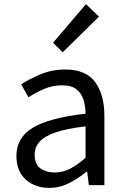

<svg xmlns="http://www.w3.org/2000/svg" viewBox="-20 -892 603 925"><path d="M216.8 13.2Q148.9 13.2 104 -27.1Q59.1 -67.4 59.1 -141.1Q59.1 -229.5 138.9 -277.1Q218.8 -324.7 392.1 -344.2Q392.1 -378.9 382.6 -410.4Q373 -441.9 348.9 -461.4Q324.7 -481 279.8 -481Q232.9 -481 191.2 -462.9Q149.4 -444.8 117.2 -422.9L82 -485.8Q118.7 -509.8 173.8 -533.4Q229 -557.1 294.9 -557.1Q394.5 -557.1 438.7 -496.1Q482.9 -435.1 482.9 -334V0H408.2L399.9 -64.9H397Q357.9 -32.7 312.5 -9.8Q267.1 13.2 216.8 13.2ZM243.2 -61Q282.2 -61 317.1 -78.9Q352.1 -96.7 392.1 -131.8V-283.2Q300.3 -272.5 246.8 -253.9Q193.4 -235.4 170.2 -208.7Q147 -182.1 147 -147Q147 -100.6 174.8 -80.8Q202.6 -61 243.2 -61ZM282.2 -640.1 235.8 -686 394 -872.1 457 -812Z"/></svg>

Font: Source Han Sans CN
Style: Regular
Weight: 400
Designer: Ryoko NISHIZUKA  (kana, bopomofo & ideographs); Paul D. Hunt (Latin, Greek & Cyrillic); Sandoll Communications , Soo-you
Foundry: Adobe
Version: Version 2.004;hotconv 1.0.118;makeotfexe 2.5.65603